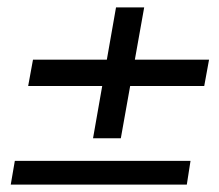

<svg xmlns="http://www.w3.org/2000/svg" viewBox="-20 -587 590 518"><path d="M9 -89 20 -153H494L484 -89ZM231 -214 293 -567H369L306 -214ZM56 -355 69 -426H544L531 -355Z"/></svg>

Font: DM Sans 18pt
Style: Italic
Weight: 400
Italic angle: -10°
Designer: Colophon Foundry, Jonny Pinhorn
Foundry: Colophon Foundry
Version: Version 4.004;gftools[0.9.30]